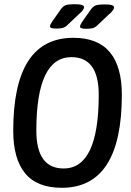

<svg xmlns="http://www.w3.org/2000/svg" viewBox="-20 -887 624 914"><path d="M274 7Q157 7 100 -61.5Q43 -130 43 -265Q43 -707 329 -707Q446 -707 503 -638.5Q560 -570 560 -436Q560 7 274 7ZM283 -85Q450 -85 450 -436Q450 -615 320 -615Q153 -615 153 -265Q153 -85 283 -85ZM247 -751Q218 -751 218 -761Q218 -769 228 -784L269 -842Q280 -858 293.5 -862.5Q307 -867 333 -867Q359 -867 369.5 -863.5Q380 -860 380 -853Q380 -846 373.5 -837.5Q367 -829 356 -820L299 -766Q288 -756 276.5 -753.5Q265 -751 247 -751ZM390 -750Q361 -750 361 -760Q361 -768 371 -783L412 -841Q423 -857 436.5 -861.5Q450 -866 476 -866Q502 -866 512.5 -862.5Q523 -859 523 -852Q523 -845 516.5 -836.5Q510 -828 499 -819L442 -765Q431 -755 419.5 -752.5Q408 -750 390 -750Z"/></svg>

Font: Asap Condensed Condensed Medium
Style: Italic
Weight: 500
Width: 3
Italic angle: -6°
Designer: Pablo Cosgaya
Foundry: Omnibus-Type
Version: Version 3.001; ttfautohint (v1.8.4.7-5d5b)